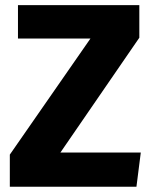

<svg xmlns="http://www.w3.org/2000/svg" viewBox="-20 -713 584 733"><path d="M48.6 -693.4H511.9V-569L210.7 -130.8H517.5L500.9 0H17.5V-122.7L325.4 -566H48.6Z"/></svg>

Font: Fira Sans Variable
Style: Regular
Weight: 400
Designer: Carrois Corporate & Edenspiekermann AG
Foundry: Carrois Corporate GbR & Edenspiekermann AG
Version: Version 4.202